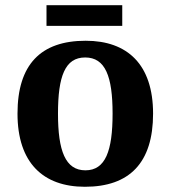

<svg xmlns="http://www.w3.org/2000/svg" viewBox="-20 -705 653 735"><path d="M158 -606H448V-685H158ZM305 10C476 10 566 -82 566 -270C566 -458 468 -549 308 -549C136 -549 47 -458 47 -270C47 -82 145 10 305 10ZM307 -53C230 -53 202 -128 202 -270C202 -413 229 -485 306 -485C383 -485 411 -413 411 -270C411 -128 384 -53 307 -53Z"/></svg>

Font: Noto Serif Test
Style: Bold
Weight: 700
Version: Version 1.000